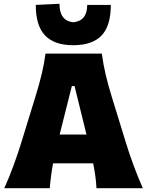

<svg xmlns="http://www.w3.org/2000/svg" viewBox="-20 -997 778 1017"><path d="M2.5 0Q28.5 -57 51.8 -120.5Q75 -184 92.5 -241L168 -486Q188.5 -552.5 201.2 -605.8Q214 -659 221 -713H519.5Q527 -656.5 539.2 -603.8Q551.5 -551 571.5 -486L647 -241Q665 -181.5 688.2 -119.2Q711.5 -57 736.5 0H491Q489.5 -32.5 484.8 -65.8Q480 -99 473.5 -132H261Q249 -65.5 243.5 0ZM360.5 -541 296 -284.5H438L375 -541ZM368 -757.5Q268.5 -757.5 219 -808.8Q169.5 -860 169.5 -971L295 -977Q295 -886.5 368 -879Q442 -886.5 442 -971H567Q567 -860 517.8 -808.8Q468.5 -757.5 368 -757.5Z"/></svg>

Font: Commissioner Flair ExtraBold
Style: Regular
Weight: 800
Designer: Kostas Bartsokas
Foundry: Kostas Bartsokas
Version: Version 1.000; ttfautohint (v1.8.3)